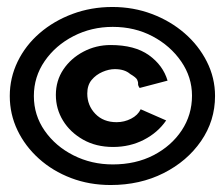

<svg xmlns="http://www.w3.org/2000/svg" viewBox="-20 -548 640 550"><path d="M297 -18Q236 -18 183.5 -38Q131 -58 91.5 -93.5Q52 -129 30 -175Q8 -221 8 -273Q8 -325 30.5 -371.5Q53 -418 93.5 -453Q134 -488 187.5 -508Q241 -528 302 -528Q362 -528 415 -508Q468 -488 508.5 -453Q549 -418 572.5 -371.5Q596 -325 596 -273Q596 -202 556 -144Q516 -86 448.5 -52Q381 -18 297 -18ZM303 -77Q369 -77 420 -103.5Q471 -130 500.5 -174.5Q530 -219 530 -274Q530 -327 499 -372Q468 -417 417 -444Q366 -471 303 -471Q242 -471 190.5 -444.5Q139 -418 108 -373Q77 -328 77 -273Q77 -218 108 -173.5Q139 -129 190.5 -103Q242 -77 303 -77ZM304 -127Q255 -127 218 -148Q181 -169 160.5 -202.5Q140 -236 140 -276Q140 -317 161.5 -349Q183 -381 219 -400Q255 -419 297 -419Q366 -419 406.5 -390Q447 -361 460 -317L380 -296Q375 -303 375.5 -308Q376 -313 373 -319.5Q370 -326 353 -336Q337 -350 309 -350Q292 -350 273.5 -342Q255 -334 242.5 -319Q230 -304 230 -280Q230 -246 253 -222Q276 -198 314 -198Q336 -198 355.5 -208Q375 -218 383 -235L456 -203Q432 -168 392 -147.5Q352 -127 304 -127Z"/></svg>

Font: Inconsolata Expanded Bold
Style: Regular
Weight: 700
Width: 7
Monospace: yes
Designer: Raph Levien, Cyreal, Brenton Simpson
Foundry: Raph Levien, Cyreal, Google
Version: Version 3.001; ttfautohint (v1.8.2.53-6de2)